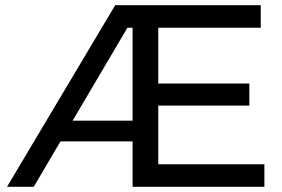

<svg xmlns="http://www.w3.org/2000/svg" viewBox="-20 -720 1086 740"><path d="M999 -87V0H491V-175H213L110 0H7L424 -700H985V-613H590V-398H941V-313H590V-87ZM491 -255V-613H471L260 -255Z"/></svg>

Font: APTA Sans Medium
Style: Bold
Weight: 500
Version: Version 7.200